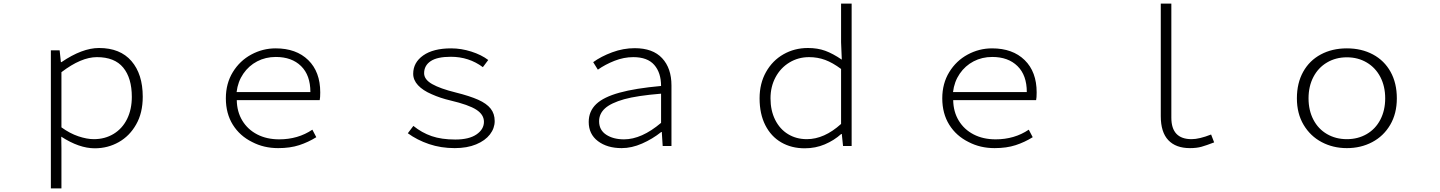

<svg xmlns="http://www.w3.org/2000/svg" viewBox="-20 -815 8040 1072"><path d="M264 -534H313L320 -468H323Q439 -547 533 -547Q651 -547 714 -474Q777 -401 777 -275Q777 -184 740 -120Q704 -56 643 -21.5Q582 13 509 13Q422 13 322 -52L323 14V237H264ZM716 -274Q716 -379 668 -437.5Q620 -496 521 -496Q433 -496 323 -412V-104Q370 -70 417.5 -54Q465 -38 504 -38Q566 -38 614.5 -67.5Q663 -97 689.5 -150.5Q716 -204 716 -274Z M1388 -22Q1319 -56 1280 -118.5Q1241 -181 1241 -266Q1241 -349 1280 -412.5Q1319 -476 1383 -510.5Q1447 -545 1519 -545Q1634 -545 1701 -479.5Q1768 -414 1768 -299Q1768 -269 1765 -256H1302Q1303 -191 1333 -141.5Q1363 -92 1416 -64.5Q1469 -37 1539 -37Q1644 -37 1724 -91L1746 -49Q1701 -21 1650.5 -4.5Q1600 12 1533 12Q1453 12 1388 -22ZM1520 -497Q1463 -497 1416 -472.5Q1369 -448 1338.5 -403.5Q1308 -359 1301 -301H1713Q1713 -395 1661 -446Q1609 -497 1520 -497Z M2257 -71 2288 -112Q2335 -74 2390 -55Q2445 -36 2522 -36Q2599 -36 2640.5 -64.5Q2682 -93 2682 -135Q2682 -175 2639.5 -202.5Q2597 -230 2495 -254Q2439 -267 2390 -289Q2341 -310 2314 -339Q2287 -368 2287 -403Q2287 -466 2343 -505.5Q2399 -545 2499 -545Q2555 -545 2611.5 -527Q2668 -509 2706 -480L2676 -440Q2598 -498 2497 -498Q2421 -498 2384.5 -473.5Q2348 -449 2348 -406Q2348 -371 2393 -345.5Q2438 -320 2523 -299Q2603 -279 2650 -258Q2697 -237 2719.5 -208.5Q2742 -180 2742 -139Q2742 -99 2715.5 -64.5Q2689 -30 2638.5 -9Q2588 12 2519 12Q2442 12 2375.5 -10.5Q2309 -33 2257 -71Z M3267 -134Q3267 -194 3309 -234Q3350 -273 3438.5 -297.5Q3527 -322 3671 -335Q3671 -409 3633 -452.5Q3595 -496 3516 -496Q3463 -496 3411 -475.5Q3359 -455 3318 -426L3292 -468Q3336 -500 3398 -523Q3460 -546 3524 -546Q3625 -546 3677 -490Q3729 -434 3729 -338V0H3680L3675 -78H3672Q3623 -39 3565 -13.5Q3507 12 3451 12Q3370 12 3318.5 -27Q3267 -66 3267 -134ZM3671 -129V-292Q3537 -281 3465 -261Q3391 -240 3358 -210Q3325 -180 3325 -138Q3325 -89 3364.5 -63Q3404 -37 3464 -37Q3562 -37 3671 -129Z M4221 -266Q4221 -349 4257 -413Q4293 -477 4354.5 -512Q4416 -547 4491 -547Q4545 -547 4587.5 -531.5Q4630 -516 4680 -482L4676 -579V-795H4735V0H4687L4680 -67H4677Q4637 -31 4585 -9Q4533 13 4473 13Q4399 13 4342 -20Q4285 -53 4253 -116Q4221 -179 4221 -266ZM4676 -123V-430Q4629 -465 4587 -480.5Q4545 -496 4497 -496Q4437 -496 4387.5 -466Q4338 -436 4310 -383.5Q4282 -331 4282 -266Q4282 -198 4308 -146Q4334 -94 4380 -66Q4426 -38 4485 -38Q4582 -38 4676 -123Z M5388 -22Q5319 -56 5280 -118.5Q5241 -181 5241 -266Q5241 -349 5280 -412.5Q5319 -476 5383 -510.5Q5447 -545 5519 -545Q5634 -545 5701 -479.5Q5768 -414 5768 -299Q5768 -269 5765 -256H5302Q5303 -191 5333 -141.5Q5363 -92 5416 -64.5Q5469 -37 5539 -37Q5644 -37 5724 -91L5746 -49Q5701 -21 5650.5 -4.5Q5600 12 5533 12Q5453 12 5388 -22ZM5520 -497Q5463 -497 5416 -472.5Q5369 -448 5338.5 -403.5Q5308 -359 5301 -301H5713Q5713 -395 5661 -446Q5609 -497 5520 -497Z M6461 -166V-795H6520V-158Q6520 -38 6633 -38Q6676 -38 6742 -64L6759 -20Q6715 -3 6688 4.5Q6661 12 6624 12Q6545 12 6503 -32.5Q6461 -77 6461 -166Z M7221 -266Q7221 -351 7256 -414Q7291 -477 7354.5 -511Q7418 -545 7500 -545Q7582 -545 7645.5 -511Q7709 -477 7744 -414Q7779 -351 7779 -266Q7779 -181 7742 -118Q7705 -55 7641.5 -21.5Q7578 12 7500 12Q7423 12 7359.5 -21.5Q7296 -55 7258.5 -118Q7221 -181 7221 -266ZM7714 -266Q7714 -333 7687 -385Q7660 -437 7611 -466Q7562 -495 7500 -495Q7438 -495 7389 -466Q7340 -437 7313 -385Q7286 -333 7286 -266Q7286 -199 7313 -147Q7340 -95 7389 -66.5Q7438 -38 7500 -38Q7562 -38 7611 -66.5Q7660 -95 7687 -147Q7714 -199 7714 -266Z"/></svg>

Font: Merged Yaku Han JP Light
Style: Regular
Weight: 300
Designer: Ryoko NISHIZUKA 西塚涼子 (kana, bopomofo & ideographs); Paul D. Hunt (Latin, Greek & Cyrillic); Sandoll Communications 산돌커뮤니
Foundry: Adobe
Version: Version 2.004